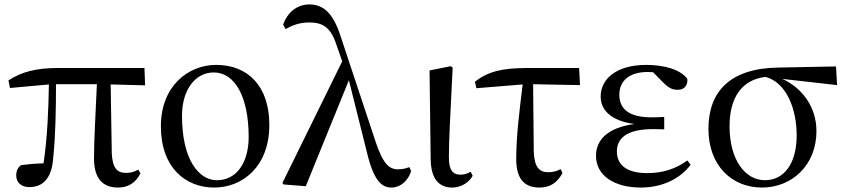

<svg xmlns="http://www.w3.org/2000/svg" viewBox="-20 -829 3809 864"><path d="M512 15C558 15 592 -8 612 -49L602 -66C585 -56 571 -51 546 -51C508 -51 486 -72 483 -140L478 -449L633 -445L630 -523H241C143 -523 77 -506 18 -467L25 -433L200 -449C198 -339 194 -216 176 -94C138 -93 106 -90 75 -86C60 -75 53 -60 53 -39C53 -8 76 13 112 13C174 13 212 -28 219 -113C230 -218 232 -339 232 -450H416C411 -328 403 -205 403 -116C403 -21 446 15 512 15Z M944 15C1069 15 1192 -77 1192 -267C1192 -444 1093 -537 953 -537C827 -537 704 -442 704 -261C704 -72 817 15 944 15ZM956 -18C875 -18 799 -110 799 -308C799 -424 858 -503 942 -503C1037 -503 1099 -393 1099 -213C1099 -102 1048 -18 956 -18Z M1742 15C1781 15 1817 -15 1830 -59L1822 -77C1806 -70 1785 -67 1771 -67C1731 -67 1704 -92 1672 -186L1513 -665C1480 -768 1437 -809 1372 -809C1316 -809 1274 -773 1254 -719L1265 -698C1293 -714 1327 -728 1371 -728C1431 -728 1468 -707 1493 -630L1520 -553L1251 -6L1256 1L1356 9L1550 -468L1631 -144C1662 -13 1699 15 1742 15Z M2015 15C2060 15 2094 -13 2107 -38L2098 -56C2085 -49 2072 -43 2052 -43C2021 -43 2000 -59 2000 -120C2000 -196 2005 -284 2017 -525L2008 -531L1913 -512L1918 -114C1919 -23 1956 15 2015 15Z M2408 15C2457 15 2488 -8 2511 -50L2503 -68C2486 -59 2469 -54 2447 -54C2409 -54 2385 -74 2382 -145L2379 -450L2590 -446L2586 -523H2354C2239 -523 2175 -507 2117 -461L2124 -432L2332 -449C2319 -342 2303 -221 2303 -113C2303 -20 2343 15 2408 15Z M2864 15C2964 15 3044 -28 3088 -88L3073 -107C3021 -69 2963 -50 2892 -50C2800 -50 2756 -87 2756 -147C2756 -203 2794 -248 2920 -248C2931 -248 2942 -248 2969 -247V-303C2945 -301 2929 -301 2912 -301C2806 -301 2767 -342 2767 -403C2767 -465 2812 -505 2894 -505L2919 -504L2963 -459C2992 -430 3007 -425 3032 -425C3058 -425 3076 -444 3073 -474C3042 -517 2966 -537 2889 -537C2750 -537 2683 -471 2683 -395C2683 -334 2729 -285 2835 -271C2710 -254 2662 -196 2662 -128C2662 -39 2744 15 2864 15Z M3409 15C3544 15 3654 -86 3654 -239C3654 -349 3588 -435 3500 -474L3747 -446L3742 -530L3483 -525C3265 -522 3168 -417 3168 -249C3168 -85 3272 15 3409 15ZM3425 -483C3518 -458 3565 -341 3565 -220C3565 -91 3507 -18 3422 -18C3335 -18 3263 -107 3263 -261C3263 -386 3315 -470 3425 -483Z"/></svg>

Font: Source Han Serif CN Medium
Style: Regular
Weight: 500
Designer: Ryoko NISHIZUKA 西塚涼子 (kana & ideographs); Frank Grießhammer (Latin, Greek & Cyrillic); Wenlong ZHANG 张文龙 (bopomofo); San
Foundry: Adobe
Version: Version 2.002;hotconv 1.1.0;makeotfexe 2.6.0